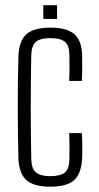

<svg xmlns="http://www.w3.org/2000/svg" viewBox="-20 -713 380 740"><path d="M246.5 -401Q247.5 -419.5 247.8 -436.8Q248 -454 247.8 -470Q247.5 -486 247.5 -501Q247 -538.5 229.8 -552.2Q212.5 -566 174 -566Q135 -566 118.2 -551.5Q101.5 -537 100.5 -500Q99.5 -453.5 99 -404.5Q98.5 -355.5 98.5 -304.8Q98.5 -254 99 -202.2Q99.5 -150.5 100.5 -99.5Q101.5 -62.5 119 -48.2Q136.5 -34 174 -34Q212.5 -34 229.8 -48Q247 -62 247.5 -99.5Q247.5 -123 247.8 -146.5Q248 -170 246.5 -200H295.5Q297 -177 297.2 -149.2Q297.5 -121.5 296.5 -103.5Q294 -45 266.2 -19.2Q238.5 6.5 174 6.5Q109.5 6.5 81.2 -19.2Q53 -45 51 -103.5Q50 -145 49.2 -193Q48.5 -241 48.5 -292.5Q48.5 -344 49 -395.5Q49.5 -447 51 -495.5Q53 -555 81.5 -580.8Q110 -606.5 174 -606.5Q238.5 -606.5 267.2 -580.8Q296 -555 296.5 -496.5Q296.5 -474.5 296.8 -451Q297 -427.5 295.5 -401ZM147 -640V-693H200V-640Z"/></svg>

Font: Big Shoulders Text ExtraLight
Style: Regular
Weight: 250
Version: Version 2.002